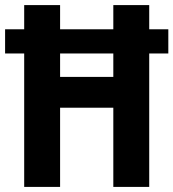

<svg xmlns="http://www.w3.org/2000/svg" viewBox="-23 -734 681 754"><path d="M72 0V-524H-3V-619H72V-714H213V-619H422V-714H563V-619H638V-524H563V0H422V-311H213V0ZM213 -432H422V-524H213Z"/></svg>

Font: Noto Sans Myanmar UI Condensed
Style: Bold
Weight: 700
Width: 3
Designer: Monotype Design Team
Foundry: Monotype Imaging Inc.
Version: Version 2.103; ttfautohint (v1.8.4.7-5d5b)